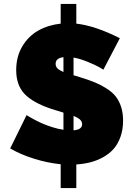

<svg xmlns="http://www.w3.org/2000/svg" viewBox="-20 -835 689 984"><path d="M610.8 -216.8Q610.8 -170.9 597.4 -133.5Q584 -96.2 561.8 -71.3Q539.6 -46.4 508.1 -29.1Q476.6 -11.7 442.9 -3.2Q409.2 5.4 371.1 7.8V128.9H291V6.8Q223.6 0 154.8 -21.5Q85.9 -43 32.2 -74.2L116.2 -245.1Q120.1 -242.7 126.7 -238.5Q133.3 -234.4 154.5 -222.9Q175.8 -211.4 197 -202.1Q218.3 -192.9 248 -183.3Q277.8 -173.8 305.2 -169.9V-257.8Q300.8 -258.8 243.2 -276.9Q147.5 -309.1 105.2 -354.2Q63 -399.4 63 -476.1Q63 -544.9 94.5 -597.7Q126 -650.4 176.8 -678.7Q227.5 -707 291 -713.9V-814.9H371.1V-713.9Q467.8 -703.1 594.2 -639.2L509.8 -478Q501 -483.4 486.3 -491.9Q471.7 -500.5 431.2 -517.3Q390.6 -534.2 356.9 -540V-449.2Q372.1 -445.8 397 -437Q439.9 -423.8 470 -411.1Q500 -398.4 528.3 -380.1Q556.6 -361.8 573.7 -339.8Q590.8 -317.9 600.8 -286.9Q610.8 -255.9 610.8 -216.8ZM265.1 -507.8Q265.1 -493.7 274.7 -484.4Q284.2 -475.1 305.2 -465.8V-542Q265.1 -537.1 265.1 -507.8ZM356.9 -167Q400.9 -170.9 400.9 -198.2Q400.9 -212.4 389.9 -222.2Q378.9 -231.9 356.9 -241.2Z"/></svg>

Font: Rawline Black
Style: Regular
Weight: 900
Designer: Matt McInerney, Pablo Impallari, Rodrigo Fuenzalida
Foundry: Matt McInerney, Pablo Impallari, Rodrigo Fuenzalida
Version: Version 4.020;PS 004.020;hotconv 1.0.88;makeotf.lib2.5.64775